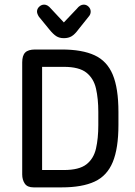

<svg xmlns="http://www.w3.org/2000/svg" viewBox="-20 -810 582 830"><path d="M76 -56Q76 -33 87 -16.5Q98 0 125 0H247Q335 0 389 -25Q443 -50 467.5 -109.5Q492 -169 492 -270V-326Q492 -428 467.5 -487Q443 -546 389 -571Q335 -596 247 -596H132Q102 -596 89 -583Q76 -570 76 -540ZM162 -75V-521H256Q322 -521 353.5 -496Q385 -471 395 -427Q405 -383 405 -326V-269Q405 -212 395 -168Q385 -124 353.5 -99.5Q322 -75 256 -75ZM256 -713 200 -773Q186 -790 171 -790Q159 -790 149.5 -781Q140 -772 140 -760Q140 -751 148 -738L193 -683Q210 -662 223.5 -653.5Q237 -645 256 -645Q276 -645 290 -653.5Q304 -662 320 -684L364 -739Q372 -748 372 -760Q372 -772 363 -781Q354 -790 342 -790Q326 -790 312 -772Z"/></svg>

Font: Beiruti Medium
Style: Regular
Weight: 500
Designer: Arlette Boutros
Foundry: Boutros
Version: Version 1.41